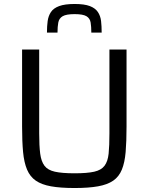

<svg xmlns="http://www.w3.org/2000/svg" viewBox="-20 -937 748 965"><path d="M355 8Q284 8 236.5 -0.5Q189 -9 160 -29Q131 -49 116 -84.5Q101 -120 96 -173Q91 -226 91 -301V-688H177V-267Q177 -204 182 -165Q187 -126 203.5 -104Q220 -82 256 -74Q292 -66 355 -66Q418 -66 453.5 -74Q489 -82 505.5 -104Q522 -126 526 -165Q530 -204 530 -267V-688H616V-301Q616 -226 611.5 -173Q607 -120 592.5 -84.5Q578 -49 549 -29Q520 -9 472.5 -0.5Q425 8 355 8ZM355 -917Q404 -917 431.5 -906.5Q459 -896 472 -876.5Q485 -857 488 -831Q491 -805 491 -773H439Q439 -803 435.5 -824Q432 -845 414.5 -855.5Q397 -866 355 -866Q313 -866 295 -855.5Q277 -845 273 -824Q269 -803 269 -773H216Q216 -805 219.5 -831Q223 -857 236 -876.5Q249 -896 277.5 -906.5Q306 -917 355 -917Z"/></svg>

Font: Saira Thin
Style: Regular
Weight: 400
Version: Version 1.101